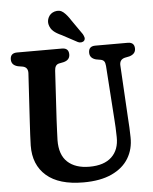

<svg xmlns="http://www.w3.org/2000/svg" viewBox="-60 -950 804 1011"><g transform="rotate(-5 342.0 -444.0)"><path d="M531 -302.5 511.5 -588.5Q510 -606 504.5 -613.2Q499 -620.5 487.5 -623L462 -627.5Q429 -636.5 429 -666Q429 -700 464.5 -700H636Q671.5 -700 671.5 -666Q671.5 -638 638.5 -628L614 -623Q584.5 -615.5 587 -583L603 -303Q605 -278 606 -253.8Q607 -229.5 607.5 -203.5Q609 -141 579.5 -92.2Q550 -43.5 490.2 -15.8Q430.5 12 340.5 12Q211 12 144.8 -45.8Q78.5 -103.5 80 -205.5Q80.5 -227 82.2 -262.5Q84 -298 86 -331.5L101 -585Q103 -616.5 75.5 -623L49 -627.5Q15 -636 15 -666Q15 -700 51.5 -700H288.5Q324 -700 324 -666Q324 -636.5 291 -628L266 -623Q244 -618 242.5 -587L227.5 -328.5Q225.5 -295.5 224.8 -269Q224 -242.5 223 -221.5Q222 -144 263.2 -105.8Q304.5 -67.5 379 -67.5Q456 -67.5 496.2 -105.5Q536.5 -143.5 535 -211Q534.5 -241.5 533.5 -261.8Q532.5 -282 531 -302.5ZM351.5 -842 404.5 -766Q409.5 -757 411.8 -748.2Q414 -739.5 408.5 -731.5Q403 -725 393.5 -723.8Q384 -722.5 375.5 -726.5L293.5 -770.5Q265.5 -783 250.5 -796.2Q235.5 -809.5 229.5 -830.5Q224 -851 234 -870.8Q244 -890.5 266.5 -897.5Q293.5 -905.5 313 -889Q332.5 -872.5 351.5 -842Z"/></g></svg>

Font: Fraunces 144pt S100 SemiBold
Style: Regular
Weight: 600
Version: Version 1.000; ttfautohint (v1.8.3)